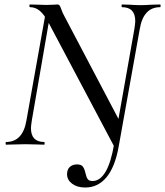

<svg xmlns="http://www.w3.org/2000/svg" viewBox="-20 -645 736 856"><path d="M114 -613Q111 -613 111 -619Q111 -625 114 -625L153 -624Q165 -623 186 -623Q205 -623 217.5 -624Q230 -625 236 -625Q242 -625 245 -621.5Q248 -618 252 -607Q259 -587 267 -573L516 -100L509 9Q509 11 506 12.5Q503 14 499 14Q491 14 490 10L197 -543Q176 -582 156.5 -597.5Q137 -613 114 -613ZM7 -12Q82 -12 98 -109L186 -602L207 -600L122 -109Q118 -83 118 -74Q118 -12 177 -12Q179 -12 179 -6Q179 0 177 0Q155 0 142 -1L93 -2L46 -1Q33 0 7 0Q5 0 5 -6Q5 -12 7 -12ZM494 -35 579 -515Q583 -541 583 -551Q583 -613 524 -613Q522 -613 522 -619Q522 -625 524 -625L558 -624Q588 -622 609 -622Q625 -622 655 -624L694 -625Q696 -625 696 -619Q696 -613 694 -613Q619 -613 603 -515L509 9ZM279 132Q279 110 291.5 99Q304 88 323 88Q342 88 349.5 98Q357 108 361 127Q365 145 371 153.5Q377 162 393 162Q426 162 450.5 121Q475 80 489 -4L509 9Q493 99 455 145Q417 191 360 191Q324 191 301.5 174Q279 157 279 132Z"/></svg>

Font: Cormorant Garamond Medium
Style: Italic
Weight: 500
Italic angle: -10°
Designer: Christian Thalmann (Catharsis Fonts)
Foundry: Catharsis Fonts
Version: Version 4.000